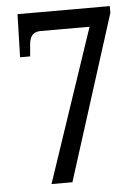

<svg xmlns="http://www.w3.org/2000/svg" viewBox="-52 -755 581 796"><g transform="rotate(-5 238.5 -357.0)"><path d="M130 0H217L435 -686V-714H51L46 -535H88L92 -583C95 -620 110 -636 141 -636H344Z"/></g></svg>

Font: Noto Serif Lao Cond
Style: Regular
Weight: 400
Width: 3
Designer: Monotype Design Team
Foundry: Monotype Imaging Inc.
Version: Version 2.004